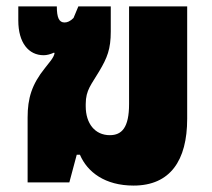

<svg xmlns="http://www.w3.org/2000/svg" viewBox="-20 -568 659 598"><path d="M396 10C510 10 563 -68 563 -198V-548H382V-244C382 -170 359 -147 322 -147C276 -147 247 -183 247 -237V-244C247 -288 265 -305 289 -346C314 -388 325 -415 325 -470V-548H224L209 -512C199 -502 190 -498 181 -498C164 -498 157 -513 157 -548H37V-504C37 -435 69 -396 116 -396C126 -396 137 -399 148 -404L150 -403C148 -388 132 -372 120 -356C79 -305 66 -262 66 -202V0H196L219 -86H229C252 -32 307 10 396 10Z"/></svg>

Font: Noto Sans Thai SemCond Blk
Style: Regular
Weight: 900
Width: 4
Designer: Monotype Design Team
Foundry: Monotype Imaging Inc.
Version: Version 2.002